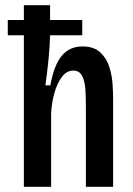

<svg xmlns="http://www.w3.org/2000/svg" viewBox="-20 -720 512 740"><path d="M72 0V-584H10V-643H72V-700H173V-643H297V-584H173Q172 -541 167 -491Q162 -441 155 -391H174Q188 -469 218 -505Q248 -541 298 -541Q342 -541 366.5 -518Q391 -495 401.5 -461.5Q412 -428 414 -394Q416 -360 416 -338V0H311V-314Q311 -345 309 -376Q307 -407 296.5 -427.5Q286 -448 262 -448Q237 -448 218.5 -423.5Q200 -399 189.5 -361Q179 -323 177 -283V0Z"/></svg>

Font: Bricolage Grotesque 10pt Condensed Medium
Style: Regular
Weight: 500
Width: 3
Designer: Mathieu Triay
Foundry: Atelier Triay
Version: Version 1.000; ttfautohint (v1.8.4.7-5d5b);gftools[0.9.32]